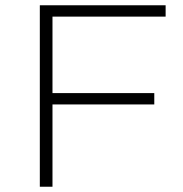

<svg xmlns="http://www.w3.org/2000/svg" viewBox="-20 -708 694 728"><path d="M131 0V-688H608V-645H179V-355H565V-312H179V0Z"/></svg>

Font: Saira Expanded ExtraLight
Style: Regular
Weight: 250
Width: 7
Designer: Hector Gatti with collaboration of the Omnibus-Type team
Foundry: Omnibus-Type
Version: Version 1.101